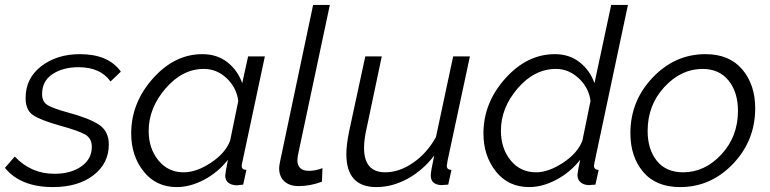

<svg xmlns="http://www.w3.org/2000/svg" viewBox="-40 -750 3130 780"><path d="M-20 -68 20 -114Q86 -44 181 -44Q248 -44 290.5 -74Q333 -104 333 -153Q333 -188 306 -203.5Q279 -219 206 -239Q124 -262 94 -282.5Q64 -303 64 -352Q64 -432 127.5 -481Q191 -530 285 -530Q400 -530 451 -459L409 -419Q368 -477 279 -477Q216 -477 173.5 -449Q131 -421 131 -368Q131 -337 152.5 -323.5Q174 -310 236 -293Q325 -269 363.5 -242.5Q402 -216 402 -163Q402 -86 339.5 -38Q277 10 175 10Q44 10 -20 -68Z M493 -208Q493 -332 581 -431Q669 -530 782 -530Q842 -530 884 -497Q926 -464 944 -412L968 -521H1036L944 -89Q942 -81 942 -76Q942 -60 961 -60L948 0Q944 0 934.5 1.5Q925 3 921 3Q875 0 875 -37Q875 -46 886 -101Q846 -50 789.5 -20Q733 10 678 10Q594 10 543.5 -53.5Q493 -117 493 -208ZM895 -179 928 -340Q921 -394 881 -432Q841 -470 788 -470Q701 -470 632.5 -390.5Q564 -311 564 -218Q564 -147 603.5 -98.5Q643 -50 706 -50Q758 -50 817 -89Q876 -128 895 -179Z M1094 -67Q1094 -75 1098 -95L1232 -730H1300L1170 -118Q1168 -104 1168 -100Q1168 -56 1215 -56Q1242 -56 1270 -67L1268 -12Q1221 6 1173 6Q1136 6 1115 -13.5Q1094 -33 1094 -67Z M1367 -124Q1367 -160 1378 -215L1444 -521H1511L1449 -227Q1439 -184 1439 -149Q1439 -50 1525 -50Q1582 -50 1638.5 -89Q1695 -128 1731 -193L1801 -521H1869L1778 -96Q1778 -92 1776.5 -85.5Q1775 -79 1775 -77Q1775 -60 1794 -60L1781 0Q1754 2 1753 2Q1710 0 1710 -37Q1710 -54 1724 -118Q1678 -58 1616 -24Q1554 10 1489 10Q1367 10 1367 -124Z M1924 -208Q1924 -332 2012.5 -431Q2101 -530 2214 -530Q2273 -530 2315 -497Q2357 -464 2375 -412L2443 -730H2511L2375 -89Q2373 -79 2373 -77Q2373 -60 2392 -60L2379 0Q2352 2 2351 2Q2330 1 2318 -10Q2306 -21 2306 -38Q2306 -51 2317 -101Q2277 -50 2220.5 -20Q2164 10 2110 10Q2025 10 1974.5 -53.5Q1924 -117 1924 -208ZM2326 -179 2359 -340Q2352 -394 2311 -432Q2270 -470 2219 -470Q2131 -470 2063 -391Q1995 -312 1995 -219Q1995 -147 2034.5 -98.5Q2074 -50 2138 -50Q2188 -50 2247.5 -89Q2307 -128 2326 -179Z M2521 -209Q2521 -340 2611.5 -435Q2702 -530 2826 -530Q2923 -530 2975.5 -468Q3028 -406 3028 -310Q3028 -179 2938 -84.5Q2848 10 2723 10Q2625 10 2573 -51.5Q2521 -113 2521 -209ZM2958 -300Q2958 -375 2920 -422.5Q2882 -470 2814 -470Q2727 -470 2659 -396.5Q2591 -323 2591 -218Q2591 -143 2628.5 -96.5Q2666 -50 2735 -50Q2823 -50 2890.5 -122.5Q2958 -195 2958 -300Z"/></svg>

Font: Raleway-v4020
Style: Italic
Weight: 400
Italic angle: -12°
Designer: Matt McInerney, Pablo Impallari, Rodrigo Fuenzalida
Foundry: Matt McInerney, Pablo Impallari, Rodrigo Fuenzalida
Version: Version 4.020;PS 004.020;hotconv 1.0.88;makeotf.lib2.5.64775